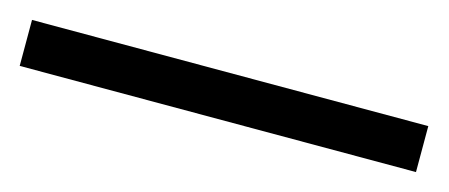

<svg xmlns="http://www.w3.org/2000/svg" viewBox="-23 -14 547 234"><g transform="rotate(15 250.0 103.0)"><path d="M0 132V74H500V132Z"/></g></svg>

Font: BreeCF
Style: Light
Weight: 300
Designer: Veronika Burian, Jos Scaglione
Foundry: TypeTogether
Version: Version 0.0.2